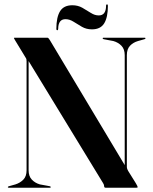

<svg xmlns="http://www.w3.org/2000/svg" viewBox="-20 -876 713 896"><path d="M217 -3Q217 0 213 0H21Q16.5 0 16.5 -3Q16.5 -5.5 22 -7L52 -15.5Q74 -22.5 89 -37.8Q104 -53 104 -81.5V-589.5Q104 -596.5 103.2 -599.8Q102.5 -603 97.5 -610.5L51 -687Q49 -691 47 -694Q45 -697 45 -698.5Q45 -700 49 -700H201.5Q206 -700 212.5 -689L562 -105.5V-618.5Q562 -646.5 547 -662.2Q532 -678 509 -684.5L464 -693Q459 -694.5 459 -697Q459 -700 463 -700H655Q659 -700 659 -697Q659 -694.5 654 -693L624 -684.5Q601.5 -678 586.8 -662.5Q572 -647 572 -618.5V-98Q572 -92 573.8 -87.2Q575.5 -82.5 578 -78.5L613.5 -21.5Q622.5 -6.5 622.5 -3Q622.5 0 616.5 0H473Q466 0 466 -7Q466 -14 461 -21.5L113.5 -591V-81.5Q113.5 -53.5 128.5 -37.8Q143.5 -22 166 -15.5L212 -7Q217 -5.5 217 -3ZM409 -739Q383 -739 362.2 -751Q341.5 -763 323 -774.8Q304.5 -786.5 285.5 -786.5Q252 -786.5 251.5 -741.5Q251.5 -735 247.5 -735Q243 -735 243 -741.5Q243 -795.5 260.2 -823.5Q277.5 -851.5 317.5 -851.5Q343.5 -851.5 364.2 -839.8Q385 -828 403.5 -816Q422 -804 441 -804Q474.5 -804 475 -849Q475 -855.5 479.5 -855.5Q483.5 -855.5 483.5 -849Q483.5 -795 466.2 -767Q449 -739 409 -739Z"/></svg>

Font: Fraunces 144pt SemiBold
Style: Regular
Weight: 600
Version: Version 1.000;[0bf87f6ff]